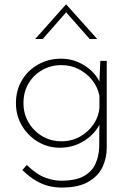

<svg xmlns="http://www.w3.org/2000/svg" viewBox="-20 -660 594 867"><path d="M258 187Q229 187 200.5 180Q172 173 142.5 156Q113 139 81 108L101 85Q147 129 185 142.5Q223 156 256 156Q321 156 358 135.5Q395 115 410.5 81Q426 47 428 6L429 -126L438 -117Q417 -62 365.5 -27.5Q314 7 250 7Q196 7 151 -20Q106 -47 79 -92.5Q52 -138 52 -194Q52 -253 79.5 -298.5Q107 -344 153.5 -369.5Q200 -395 256 -395Q313 -395 362 -364Q411 -333 433 -284L428 -268L433 -385H462V7Q462 53 443 94Q424 135 379 161Q334 187 258 187ZM86 -194Q86 -146 109 -107Q132 -68 171 -45Q210 -22 257 -22Q304 -22 342 -43.5Q380 -65 403.5 -100.5Q427 -136 429 -176V-227Q421 -267 396.5 -298Q372 -329 336 -347.5Q300 -366 257 -366Q210 -366 171 -344Q132 -322 109 -283.5Q86 -245 86 -194ZM385 -484 271 -613 288 -615 173 -484H139L278 -640H279L419 -484Z"/></svg>

Font: Josefin Sans ExtraLight
Style: Regular
Weight: 250
Designer: Santiago Orozco
Foundry: Typemade
Version: Version 2.000